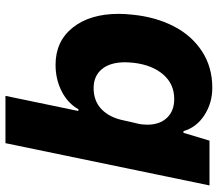

<svg xmlns="http://www.w3.org/2000/svg" viewBox="-66 -702 779 686"><g transform="rotate(-90 323.0 -359.5)"><path d="M197 -93H191L163 0H3L154 -729H323L269 -469L275 -468Q296 -506 339 -528Q382 -550 434 -550Q518 -550 567 -488.5Q616 -427 616 -324Q616 -301 613 -275Q605 -193 572 -128.5Q539 -64 482.5 -27Q426 10 352 10Q297 10 253.5 -18.5Q210 -47 197 -93ZM441 -270Q443 -292 443 -301Q443 -355 418.5 -384.5Q394 -414 351 -414Q304 -414 274.5 -385Q245 -356 235 -305L224 -257Q220 -241 220 -222Q220 -178 244.5 -152Q269 -126 312 -126Q365 -126 399 -165Q433 -204 441 -270Z"/></g></svg>

Font: Mona Sans ExtraBold
Style: Italic
Weight: 800
Italic angle: -11.7°
Designer: Deni Anggara
Foundry: GitHub
Version: Version 2.000